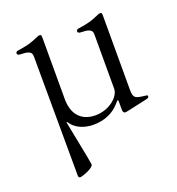

<svg xmlns="http://www.w3.org/2000/svg" viewBox="-121 -539 782 849"><g transform="rotate(-20 270.0 -115.0)"><path d="M249.3 12.8C296.2 12.8 339.8 -3.9 370 -37.6L380.3 -49C386 -55 387.4 -54.3 387.8 -46.2V-32.7V-6.4C387.8 1.4 390.6 9.2 399.9 9.2C404.1 9.2 410.5 7.8 506.4 -13.5C513.5 -14.9 517.8 -18.5 517.8 -23.4C517.8 -29.8 511.4 -29.1 506.4 -29.8C462.4 -34.8 451.7 -36.9 451.7 -77.4V-423.3C451.7 -437.5 451.3 -441.1 442.5 -441.1C438.6 -441.1 434.3 -439.3 430.4 -437.5C397 -422.6 375.7 -416.2 333.8 -410.5C325.6 -409.8 320.3 -406.2 320.3 -400.6C320.3 -393.5 326 -391 333.8 -390.6C367.5 -389.9 387.8 -386 387.8 -362.9V-105.8C387.8 -68.9 336.6 -23.4 270.6 -23.4C216.6 -23.4 166.9 -53.3 166.9 -137.8V-423.3C166.9 -437.5 166.5 -441.1 157.7 -441.1C153.8 -441.1 149.5 -439.3 145.6 -437.5C112.2 -422.6 90.9 -416.2 49 -410.5C40.8 -409.8 35.5 -406.2 35.5 -400.6C35.5 -393.5 41.2 -391 49 -390.6C82.7 -389.9 103 -386 103 -362.9C105.1 182.2 104.8 189.6 105.1 198.9C104.8 208.1 108.3 209.9 113.6 210.9C126.1 209.9 179.7 190.7 179.7 174C179.7 166.2 139.2 -35.2 139.2 -36.2C139.2 -38.4 139.6 -39.1 140.6 -39.1C141.7 -39.1 142.8 -38.4 143.5 -36.9C165.1 -2.8 206 12.8 249.3 12.8Z"/></g></svg>

Font: Margiela Serif Light
Style: Regular
Weight: 300
Designer: Andreas Faust, Stefan Endress
Version: Version 1.002;FEAKit 1.0